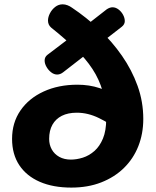

<svg xmlns="http://www.w3.org/2000/svg" viewBox="-20 -833 709 875"><path d="M518 -241.4Q481 -270.4 431 -294.9Q381 -319.4 330 -319.4Q290 -319.4 261.9 -305.3Q233.8 -291.1 218.9 -264.6Q204 -238 204 -200Q204 -173.4 215.9 -152Q227.8 -130.6 250.2 -118.1Q272.7 -105.7 303 -105.7Q329.4 -105.7 357.7 -114.6Q386 -123.6 410.2 -144.8Q434.4 -166.1 449.2 -201.7Q464 -237.2 464 -289.7Q464 -360.1 448.2 -415.8Q432.4 -471.4 401.2 -518.8Q370 -566.2 323 -611.6Q276 -656.9 213 -707.4Q206 -713.4 202.3 -721.6Q198.7 -729.8 198.7 -739.1Q198.7 -755.2 207.5 -772.3Q216.3 -789.4 231.5 -801.4Q246.7 -813.3 265.7 -813.3Q276.6 -813.3 287.7 -809Q298.8 -804.7 308.1 -797.9Q373.9 -753.9 432.4 -698.7Q490.9 -643.6 535.9 -578.8Q581 -514 607 -441.7Q633 -369.3 633 -291Q633 -223.9 610.4 -166.7Q587.8 -109.6 544.7 -67.4Q501.6 -25.3 441.1 -1.7Q380.7 21.9 305 21.9Q222 21.9 161.4 -4.4Q100.9 -30.7 67.9 -80.3Q35 -130 35 -200Q35 -274 73.2 -329.4Q111.3 -384.9 178.8 -415.9Q246.3 -447 333.1 -447Q386.9 -447 433.9 -431.5Q481 -416 521 -378ZM466.7 -790.8Q480.7 -799.8 492.7 -799.8Q507 -799.8 520 -790Q533 -780.2 540.8 -765.7Q548.7 -751.1 548.7 -736.8Q548.7 -721.8 534.7 -710.8L267.4 -503.3Q254.4 -493.3 240.4 -493.3Q226.1 -493.3 213 -503.6Q199.9 -513.9 191.7 -528.6Q183.4 -543.2 183.4 -557.3Q183.4 -573.3 196.4 -583.3Q237.4 -614.3 284.9 -650.5Q332.4 -686.7 380.1 -723.2Q427.7 -759.8 466.7 -790.8Z"/></svg>

Font: Playpen Sans Deva
Style: Regular
Weight: 400
Designer: Pooja Saxena, Gunjan Panchal, Laura Meseguer, Veronika Burian, José Scaglione
Foundry: TypeTogether
Version: Version 2.000